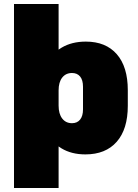

<svg xmlns="http://www.w3.org/2000/svg" viewBox="-20 -760 688 960"><path d="M407 12Q337 12 287 -18.5Q237 -49 210.5 -106.5Q184 -164 183 -245V-296Q184 -378 211 -435Q238 -492 288.5 -522Q339 -552 409 -552Q509 -552 564 -489Q619 -426 619 -309V-231Q619 -114 563.5 -51Q508 12 407 12ZM50 -740H273V-344V180H50ZM340 -144Q366 -144 380.5 -162Q395 -180 395 -213V-326Q395 -360 380.5 -377.5Q366 -395 340 -395Q309 -395 291 -372Q273 -349 273 -308V-232Q273 -191 291 -167.5Q309 -144 340 -144Z"/></svg>

Font: Pathway Extreme Condensed Black
Style: Regular
Weight: 900
Width: 3
Version: Version 1.001;gftools[0.9.26]